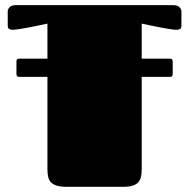

<svg xmlns="http://www.w3.org/2000/svg" viewBox="-20 -721 730 741"><path d="M163.1 -629.9Q131.3 -623 104.5 -617.7Q92.8 -615.2 81.3 -613.3Q69.8 -611.3 59.6 -609.6Q49.3 -607.9 41.3 -606.9Q33.2 -606 29.3 -606Q21 -606 15.4 -609.1Q9.8 -612.3 9.8 -622.1V-676.8Q9.8 -686 17.6 -693.6Q25.4 -701.2 42 -701.2H647.9Q664.6 -701.2 672.4 -693.6Q680.2 -686 680.2 -676.8V-622.1Q680.2 -612.3 674.6 -609.1Q668.9 -606 660.6 -606Q656.2 -606 648.4 -606.9Q640.6 -607.9 630.4 -609.6Q620.1 -611.3 608.6 -613.3Q597.2 -615.2 585.4 -617.7Q558.6 -623 526.9 -629.9V-494.6H636.2Q646.5 -494.6 646.5 -484.4V-435.1Q646.5 -424.3 636.2 -424.3H526.9V-66.9Q526.9 -50.3 523.9 -37.8Q521 -25.4 512.9 -16.8Q504.9 -8.3 490.7 -4.2Q476.6 0 454.6 0H236.8Q213.9 0 199.5 -4.4Q185.1 -8.8 177 -17.1Q168.9 -25.4 166 -38.1Q163.1 -50.8 163.1 -67.9V-424.3H53.7Q43.5 -424.3 43.5 -435.1V-484.4Q43.5 -494.6 53.7 -494.6H163.1Z"/></svg>

Font: Fascinate Cyrillic
Style: Regular
Weight: 900
Designer: Denis Ignatov
Foundry: Astigmatic (AOETI)
Version: Version 1.00 November 30, 2018, initial release